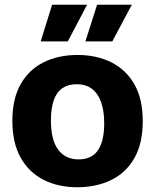

<svg xmlns="http://www.w3.org/2000/svg" viewBox="-20 -773 652 807"><path d="M305 14Q225 14 163.5 -17Q102 -48 67 -110Q32 -172 32 -265Q32 -358 67 -419.5Q102 -481 164 -511.5Q226 -542 306 -542Q386 -542 448 -511Q510 -480 545 -418.5Q580 -357 580 -264Q580 -169 544 -107Q508 -45 445.5 -15.5Q383 14 305 14ZM310 -103Q346 -103 370 -119.5Q394 -136 406 -170Q418 -204 418 -254Q418 -307 405 -343.5Q392 -380 366.5 -399.5Q341 -419 301 -419Q267 -419 242.5 -402.5Q218 -386 206 -352Q194 -318 194 -267Q194 -185 224.5 -144Q255 -103 310 -103ZM265 -599H151L199 -753H346ZM452 -599H339L388 -753H534Z"/></svg>

Font: Bricolage Grotesque 96pt ExtraBold ExtraBold
Style: Regular
Weight: 800
Version: Version 1.001;gftools[0.9.33.dev8+g029e19f]